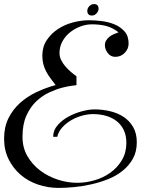

<svg xmlns="http://www.w3.org/2000/svg" viewBox="-22 -889 704 939"><path d="M414 -790Q441 -790 474.5 -786Q508 -782 537.5 -770Q567 -758 587 -735.5Q607 -713 607 -676Q607 -650 588 -630.5Q569 -611 542 -611Q519 -611 505 -629.5Q491 -648 491 -668Q491 -681 497.5 -691.5Q504 -702 513.5 -709.5Q523 -717 535 -722Q547 -727 558 -731Q528 -754 497 -762Q466 -770 428 -770Q399 -770 371 -759.5Q343 -749 320 -730.5Q297 -712 283 -686Q269 -660 269 -629Q269 -612 277 -595.5Q285 -579 297.5 -564.5Q310 -550 324.5 -537.5Q339 -525 352 -516V-473Q352 -472 332.5 -470Q313 -468 283.5 -460.5Q254 -453 220 -437.5Q186 -422 156.5 -394.5Q127 -367 107.5 -324.5Q88 -282 88 -220Q88 -167 112 -125.5Q136 -84 174.5 -55Q213 -26 260.5 -10.5Q308 5 356 5Q398 5 441 -7.5Q484 -20 518.5 -45Q553 -70 574.5 -106.5Q596 -143 596 -190Q596 -227 583 -253.5Q570 -280 548 -297Q526 -314 496.5 -322.5Q467 -331 433 -331Q408 -331 380 -323.5Q352 -316 327 -301.5Q302 -287 283 -266.5Q264 -246 258 -220H238Q238 -252 260 -277Q282 -302 313.5 -319Q345 -336 379.5 -345Q414 -354 440 -354Q478 -354 515 -345.5Q552 -337 581.5 -318Q611 -299 629 -268Q647 -237 647 -193Q647 -147 628 -113Q609 -79 578 -54Q547 -29 507 -13Q467 3 424.5 12.5Q382 22 340.5 26Q299 30 265 30Q212 30 163.5 13.5Q115 -3 78.5 -34.5Q42 -66 20 -110.5Q-2 -155 -2 -211Q-2 -267 19 -310Q40 -353 75.5 -385Q111 -417 156.5 -438.5Q202 -460 250 -473Q237 -490 225 -506Q213 -522 204 -539Q195 -556 190 -575Q185 -594 185 -617Q185 -660 206.5 -692.5Q228 -725 261.5 -747Q295 -769 335.5 -779.5Q376 -790 414 -790ZM438 -869Q460 -869 460 -846Q460 -834 450 -823.5Q440 -813 428 -813Q405 -813 405 -836Q405 -849 415 -859Q425 -869 438 -869Z"/></svg>

Font: Lucien Schoenschriftv CAT
Style: Regular
Weight: 400
Designer: Lucian Bernhard 1928
Foundry: CAT-Fonts Peter Wiegel
Version: Version 1.000